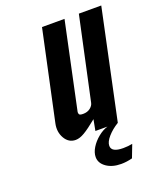

<svg xmlns="http://www.w3.org/2000/svg" viewBox="-137 -633 755 906"><g transform="rotate(-20 240.5 -179.5)"><path d="M151.5 8Q171.5 8 196.5 -6.8Q221.5 -21.5 263 -55.5L252.5 0H365L481 -547H368.5L279 -131.5Q276 -117.5 261.8 -106.5Q247.5 -95.5 226 -95.5Q208.5 -95.5 206 -102Q203.5 -108.5 204.5 -113.5L296.5 -547H183.5L87.5 -99Q78.5 -57.5 97.5 -24.8Q116.5 8 151.5 8ZM314.5 188Q341.5 188 370.5 180.5L395 116.5Q385.5 118.5 373.2 119.8Q361 121 349 121Q290 121 290 88.5Q290 68.5 311.5 44Q333 19.5 365 0H313Q288 7.5 264.5 26.8Q241 46 226.2 70Q211.5 94 211.5 116.5Q211.5 147 240.5 167.5Q269.5 188 314.5 188Z"/></g></svg>

Font: League Gothic SemiExpanded Italic
Style: Regular
Weight: 400
Width: 6
Designer: The League of Moveable Type
Version: Version 1.600; ttfautohint (v1.8.3)